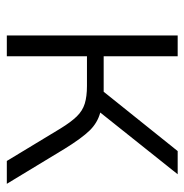

<svg xmlns="http://www.w3.org/2000/svg" viewBox="-9 -532 541 563"><g transform="rotate(90 261.5 -250.5)"><path d="M84 0V-501H145V-284H249L423 -501H491L310 -274Q340 -266 362.5 -243Q385 -220 416 -170L519 0H452L357 -157Q338 -188 321.5 -205Q305 -222 284 -228.5Q263 -235 232 -235H145V0Z"/></g></svg>

Font: Winston Light
Style: Regular
Weight: 300
Designer: Original fonts by Vernon Adams / Changes by Cristiano Sobral
Foundry: Original fonts by Vernon Adams / Changes by Cristiano Sobral
Version: Version 2.503;July 17, 2020;FontCreator 13.0.0.2655 64-bit